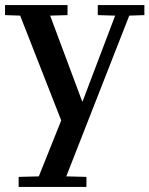

<svg xmlns="http://www.w3.org/2000/svg" viewBox="-20 -542 593 762"><path d="M243 158 323 160V200H54V160L134 158L223 -64L60 -480L0 -482V-522H248V-482L179 -480L306 -140H308L437 -480L368 -482V-522H553V-482L493 -480Z"/></svg>

Font: Minipax
Style: Bold
Weight: 500
Designer: Raphaël Ronot, Igor Stepanchenko (Cyrillic)
Foundry: steppetype
Version: Version 1.002